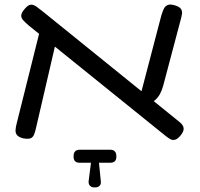

<svg xmlns="http://www.w3.org/2000/svg" viewBox="-20 -596 875 840"><path d="M768 -1Q756 13 745 15.5Q734 18 724.5 12.5Q715 7 705 -1L105 -485Q90 -498 81 -508Q72 -518 73 -529.5Q74 -541 88 -557Q103 -575 115 -575.5Q127 -576 139.5 -567Q152 -558 167 -546L767 -61Q776 -54 780.5 -45Q785 -36 782.5 -25.5Q780 -15 768 -1ZM80 9Q62 4 54.5 -5Q47 -14 48 -27.5Q49 -41 53 -56L155 -464L228 -426L138 -38Q134 -18 128.5 -6Q123 6 112.5 9.5Q102 13 80 9ZM626 -133 591 -166 686 -529Q691 -545 696.5 -557Q702 -569 713.5 -574Q725 -579 747 -572Q766 -566 772 -556.5Q778 -547 776 -534Q774 -521 769 -504L694 -221Q688 -200 680 -185Q672 -170 659 -158.5Q646 -147 626 -133ZM393 224Q380 224 373 216Q366 208 368 195L378 116H329Q302 116 302 90V86Q302 73 309 66Q316 59 329 59H462Q475 59 482 66Q489 73 489 86V90Q489 116 462 116H413L421 196Q423 209 416 216.5Q409 224 396 224Z"/></svg>

Font: Fredoka Expanded
Style: Regular
Weight: 400
Width: 7
Designer: Ben Nathan
Foundry: Milena B. Brandão, Ben Nathan
Version: Version 2.001